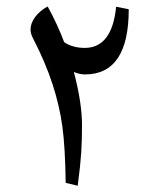

<svg xmlns="http://www.w3.org/2000/svg" viewBox="-20 -723 453 608"><path d="M76.7 -629.4Q76.7 -649.4 91.1 -668.9Q105.5 -688.5 130.9 -702.6Q161.1 -647.9 183.1 -589.8Q193.8 -581.5 211.2 -576.4Q228.5 -571.3 248 -571.3Q335 -571.3 347.7 -701.7L387.7 -693.8Q387.7 -487.3 249 -487.3Q231.9 -487.3 213.9 -495.1Q239.7 -397.5 239.7 -325.7Q239.7 -278.8 237.3 -240.7Q234.9 -202.6 226.1 -134.8L188 -144Q186.5 -254.9 177.7 -321Q168.9 -387.2 146.2 -456.8Q123.5 -526.4 85 -600.6Q76.7 -616.2 76.7 -629.4Z"/></svg>

Font: Noto Naskh Arabic UI
Style: Regular
Weight: 400
Designer: Monotype Design team
Foundry: Monotype Imaging Inc.
Version: Version 1.05